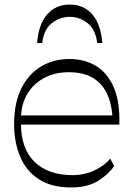

<svg xmlns="http://www.w3.org/2000/svg" viewBox="-20 -815 576 843"><path d="M292 8Q206 8 150.5 -28Q95 -64 68.5 -127Q42 -190 42 -271Q42 -364 74 -427.5Q106 -491 161 -523.5Q216 -556 285 -556Q351 -556 401.5 -525.5Q452 -495 479.5 -431.5Q507 -368 504 -268H64V-308H492L475 -270Q475 -342 454.5 -393Q434 -444 391 -471Q348 -498 282 -498Q221 -498 173.5 -472.5Q126 -447 99 -401Q72 -355 72 -291V-274Q72 -161 132.5 -103.5Q193 -46 298 -46Q352 -46 397 -68Q442 -90 464 -119L481 -86Q459 -52 412.5 -22Q366 8 292 8ZM286 -795Q348 -795 385.5 -751.5Q423 -708 429 -626H407Q399 -687 364 -714Q329 -741 286 -741Q244 -741 208.5 -714Q173 -687 165 -626H143Q149 -708 187 -751.5Q225 -795 286 -795Z"/></svg>

Font: Savate ExtraLight
Style: Regular
Weight: 200
Designer: Max Esnée
Foundry: Plomb Type
Version: Version 2.000